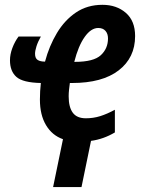

<svg xmlns="http://www.w3.org/2000/svg" viewBox="-20 -574 588 789"><path d="M198.2 194.8 238.8 -2Q194.3 -17.6 169.2 -59.6Q144 -101.6 144 -165Q144 -183.1 145 -199.7Q146 -216.3 147.9 -232.9Q74.2 -234.4 47.6 -257.8Q21 -281.2 21 -326.2Q21 -350.6 30.8 -376.7Q40.5 -402.8 56.2 -423.8H147.9Q135.7 -402.3 129.9 -383.8Q124 -365.2 124 -353Q124 -334.5 134.8 -327.6Q145.5 -320.8 165 -320.8Q182.1 -385.3 213.9 -438.2Q245.6 -491.2 292.2 -522.7Q338.9 -554.2 400.9 -554.2Q459 -554.2 497.1 -521.2Q535.2 -488.3 535.2 -425.8Q535.2 -336.9 467.8 -284.9Q400.4 -232.9 275.9 -232.9H267.1Q265.1 -219.2 263.7 -205.3Q262.2 -191.4 262.2 -178.2Q262.2 -133.8 279.1 -110.8Q295.9 -87.9 333 -87.9Q363.8 -87.9 392.3 -96.9Q420.9 -106 452.1 -123V-29.8Q405.3 -2 354 4.9L314.9 194.8ZM285.2 -319.8H288.1Q364.7 -319.8 394.3 -347.2Q423.8 -374.5 423.8 -416Q423.8 -435.5 413.3 -447.3Q402.8 -459 383.8 -459Q354 -459 327.9 -422.1Q301.8 -385.3 285.2 -319.8Z"/></svg>

Font: Open Sans Condensed
Style: Bold Italic
Weight: 700
Width: 3
Italic angle: -12°
Designer: Monotype Design Team
Foundry: Monotype Imaging Inc.
Version: Version 3.003; ttfautohint (v1.8.4)